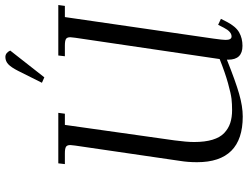

<svg xmlns="http://www.w3.org/2000/svg" viewBox="-128 -818 954 739"><g transform="rotate(-90 349.5 -449.0)"><path d="M86.9 -676.8 89.8 -702.1H284.2L280.8 -676.8H237.8L178.2 -254.9Q171.9 -208 171.9 -179.2Q171.9 -137.7 180.7 -108.6Q189.5 -79.6 206.5 -63.5Q223.6 -47.4 245.1 -40.3Q266.6 -33.2 294.9 -33.2Q318.4 -33.2 337.9 -35.4Q357.4 -37.6 397.9 -48.8Q438.5 -60.1 491.2 -81.1L573.2 -637.2Q575.2 -650.9 575.2 -655.8Q575.2 -668.5 568.4 -672.6Q561.5 -676.8 543 -676.8H502L504.9 -702.1H699.2L695.8 -676.8H652.8L569.8 -104Q564.9 -68.8 564.9 -58.1Q564.9 -35.2 578.1 -35.2Q596.7 -35.2 611.8 -64.9L623 -86.9L646 -76.2L634.8 -54.2Q616.7 -19 594 -6.1Q571.3 6.8 542 6.8Q488.8 6.8 488.8 -47.9V-53.2Q405.8 -20 357.4 -6.1Q309.1 7.8 270 7.8Q94.2 7.8 94.2 -168Q94.2 -203.1 99.1 -232.9L158.2 -637.2Q160.2 -650.9 160.2 -655.8Q160.2 -668.5 153.3 -672.6Q146.5 -676.8 127.9 -676.8ZM399.9 -765.1 445.8 -856.9Q459.5 -883.8 471.4 -894.8Q483.4 -905.8 499 -905.8Q515.1 -905.8 523.9 -887.2L420.9 -755.9Z"/></g></svg>

Font: Dihjauti
Style: Italic
Weight: 400
Italic angle: -9°
Designer: T. Christopher White
Version: Version 3.0.0